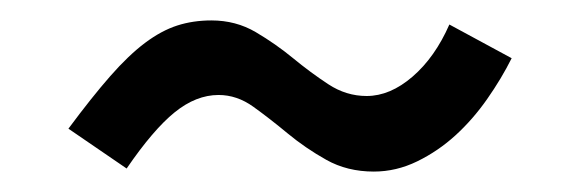

<svg xmlns="http://www.w3.org/2000/svg" viewBox="-20 -406 568 188"><path d="M47 -280Q70 -311 88 -331.5Q106 -352 122 -364Q138 -376 153.5 -381Q169 -386 187 -386Q211 -386 230.5 -374.5Q250 -363 267 -349Q284 -335 301.5 -323.5Q319 -312 339 -312Q362 -312 384 -331Q406 -350 420 -382L481 -349Q471 -329 457 -309Q443 -289 426 -273.5Q409 -258 388.5 -248Q368 -238 346 -238Q320 -238 299.5 -249.5Q279 -261 261.5 -275.5Q244 -290 228 -301.5Q212 -313 194 -313Q172 -313 151 -296Q130 -279 104 -241Z"/></svg>

Font: Encode Sans Compressed
Style: Medium
Weight: 500
Designer: Pablo Impallari, Andres Torresi
Foundry: Pablo Impallari, Andres Torresi
Version: Version 1.000; ttfautohint (v1.00) -l 8 -r 50 -G 200 -x 14 -